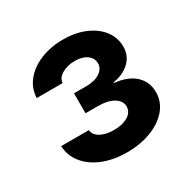

<svg xmlns="http://www.w3.org/2000/svg" viewBox="-108 -887 639 644"><g transform="rotate(-30 211.5 -565.0)"><path d="M28.3 -476.6H135.7Q137.2 -457 158 -445.8Q178.7 -434.6 210 -434.6Q242.7 -434.6 263.9 -447.5Q285.2 -460.4 285.2 -482.4Q285.2 -503.9 262.7 -517.6Q240.2 -531.2 202.1 -531.2H154.3V-608.4H202.1Q234.4 -608.4 254.4 -621.6Q274.4 -634.8 274.4 -655.3Q274.4 -675.8 256.8 -688.5Q239.3 -701.2 210.9 -701.2Q181.2 -701.2 160.2 -688.7Q139.2 -676.3 138.7 -657.2H38.1Q39.1 -693.8 62.3 -722.4Q85.4 -751 124.8 -767.1Q164.1 -783.2 211.9 -783.2Q260.3 -783.2 297.6 -767.1Q335 -751 355.5 -723.4Q376 -695.8 376 -662.1Q376 -626 351.1 -602.8Q326.2 -579.6 288.1 -574.2V-571.3Q338.4 -566.4 366.5 -540.8Q394.5 -515.1 394.5 -474.6Q394.5 -438 370.6 -409.2Q346.7 -380.4 304.7 -364Q262.7 -347.7 210 -347.7Q158.7 -347.7 117.9 -364Q77.1 -380.4 53.5 -409.7Q29.8 -439 28.3 -476.6Z"/></g></svg>

Font: Pretendard GOV
Style: Bold
Weight: 700
Designer: Base glyphs from Inter by Rasmus Andersson; Hangeul glyphs from Noto Sans CJK(Source Han Sans) by Jang Soo-young and Kan
Foundry: Kil Hyung-jin
Version: Version 1.309